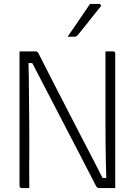

<svg xmlns="http://www.w3.org/2000/svg" viewBox="-20 -963 690 983"><path d="M130 0Q120 0 110.5 0Q101 0 91 0Q88 0 85.5 -1.5Q83 -3 81.5 -5.5Q80 -8 80 -11Q80 -80 80 -148.5Q80 -217 80 -285.5Q80 -354 80 -422.5Q80 -491 80 -560Q80 -595 80 -630Q80 -665 80 -700Q91 -700 106 -700Q121 -700 135.5 -700Q150 -700 161 -700Q165 -700 168 -699Q171 -698 173 -696Q175 -694 177 -690Q188 -669 209 -627Q230 -585 259 -529Q288 -473 321.5 -407.5Q355 -342 390.5 -274Q426 -206 460 -140Q494 -74 523 -17L484 -52H540L525 -27Q523 -77 522 -128Q521 -179 520.5 -231Q520 -283 520 -335Q520 -387 520 -438Q520 -489 520 -538Q520 -579 520 -619.5Q520 -660 520 -700Q530 -700 539.5 -700Q549 -700 559 -700Q564 -700 567 -697Q570 -694 570 -689Q570 -624 570 -559Q570 -494 570 -428.5Q570 -363 570 -298Q570 -233 570 -168Q570 -126 570 -84Q570 -42 570 0Q560 0 544.5 0Q529 0 513.5 0Q498 0 488 0Q482 0 478.5 -2.5Q475 -5 471 -12Q438 -76 397 -155.5Q356 -235 310 -323Q264 -411 217 -502Q170 -593 125 -679L159 -640H112L125 -680Q127 -623 127.5 -568.5Q128 -514 128.5 -461Q129 -408 129.5 -357Q130 -306 130 -257Q130 -208 130 -160Q129 -128 129.5 -84Q130 -40 130 0ZM441 -943Q453 -943 459.5 -943Q466 -943 471.5 -943Q477 -943 487 -943Q493 -943 496 -938Q499 -933 494 -928Q476 -906 463 -889.5Q450 -873 438.5 -858.5Q427 -844 413 -826.5Q399 -809 378 -783Q376 -780 371.5 -777.5Q367 -775 361 -775Q354 -775 348.5 -775Q343 -775 337.5 -775Q332 -775 326 -775Q347 -805 365 -831.5Q383 -858 401.5 -885Q420 -912 441 -943Z"/></svg>

Font: Recursive Sans Linear Light
Style: Regular
Weight: 300
Version: Version 1.085